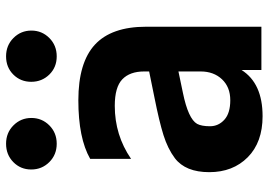

<svg xmlns="http://www.w3.org/2000/svg" viewBox="-146 -706 886 633"><g transform="rotate(-90 296.5 -389.0)"><path d="M91.8 -254.9Q123 -278.3 168 -292.5Q212.9 -306.6 292 -322.3L377.9 -339.8V-356.4Q377.9 -403.3 352.1 -428.2Q326.2 -453.1 264.6 -453.1Q168 -453.1 89.8 -399.4V-534.2Q158.2 -573.2 282.7 -573.2Q407.2 -573.2 466.3 -518.6Q525.4 -463.9 525.4 -349.6V30.3H382.8V-35.2Q338.9 34.2 230.5 34.2Q144.5 34.2 95.2 -14.6Q45.9 -63.5 45.9 -141.6Q45.9 -219.7 91.8 -254.9ZM79.1 -668.9Q54.7 -693.4 54.7 -728.5Q54.7 -763.7 79.1 -787.6Q103.5 -811.5 139.6 -811.5Q175.8 -811.5 200.2 -787.1Q224.6 -762.7 224.6 -728Q224.6 -693.4 200.2 -668.9Q175.8 -644.5 139.6 -644.5Q103.5 -644.5 79.1 -668.9ZM377.9 -169.9V-243.2L307.6 -228.5Q221.7 -210.9 205.1 -181.6Q197.3 -167 197.3 -139.2Q197.3 -111.3 218.8 -91.8Q240.2 -72.3 283.2 -72.3Q326.2 -72.3 352.1 -99.6Q377.9 -127 377.9 -169.9ZM367.7 -668.9Q343.8 -693.4 343.8 -728.5Q343.8 -763.7 367.7 -787.6Q391.6 -811.5 427.7 -811.5Q463.9 -811.5 488.3 -787.1Q512.7 -762.7 512.7 -728Q512.7 -693.4 488.3 -668.9Q463.9 -644.5 427.7 -644.5Q391.6 -644.5 367.7 -668.9Z"/></g></svg>

Font: GenEi M Gothic v2 Bold
Style: Regular
Weight: 700
Version: Version 2.0